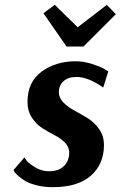

<svg xmlns="http://www.w3.org/2000/svg" viewBox="-20 -765 500 796"><path d="M160 -710 207 -745 302 -652 423 -745 460 -706 326 -572H256ZM81 -112Q85 -106 92.5 -96.5Q100 -87 126.5 -71Q153 -55 183 -55Q224 -55 245.5 -77Q267 -99 267 -132Q267 -156 249 -174Q231 -192 205.5 -205Q180 -218 155 -234Q130 -250 112 -277.5Q94 -305 94 -343Q94 -425 152.5 -468Q211 -511 294 -511Q326 -511 359.5 -500.5Q393 -490 411 -480L429 -469L408 -402Q346 -446 297 -446Q263 -446 243.5 -428.5Q224 -411 224 -383Q224 -359 243.5 -339.5Q263 -320 290.5 -305.5Q318 -291 345 -274Q372 -257 391.5 -229Q411 -201 411 -163Q411 -85 357 -37Q303 11 199 11Q163 11 133 3.5Q103 -4 86 -14Q69 -24 57 -34.5Q45 -45 40 -52L36 -60Z"/></svg>

Font: Arsenal
Style: Bold Italic
Weight: 700
Italic angle: -9.10001°
Designer: Andrij Shevchenko
Foundry: Stairsfor
Version: Version 2.001;PS 002.001;hotconv 1.0.88;makeotf.lib2.5.64775